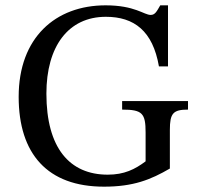

<svg xmlns="http://www.w3.org/2000/svg" viewBox="-20 -689 760 720"><path d="M685 -310H438V-278C514 -278 526 -264 526 -192V-84C486 -54 446 -34 384 -34C241 -34 154 -134 154 -338C154 -515 236 -626 377 -626C483 -626 553 -573 576 -440H610V-669H581C568 -647 562 -633 545 -633C520 -633 486 -669 376 -669C188 -669 50 -548 50 -326C50 -112 158 11 370 11C480 11 545 -15 617 -57V-202C617 -264 629 -278 685 -278Z"/></svg>

Font: mjx-stx-n
Style: Regular
Weight: 500
Version: 1.0.0